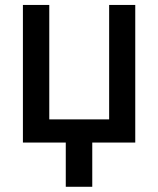

<svg xmlns="http://www.w3.org/2000/svg" viewBox="-20 -565 627 761"><path d="M516.1 -545.4V0H345.7V175.3H240.7V0H70.8V-545.4H175.3V-91.8H412.6V-545.4Z"/></svg>

Font: Karasuma Gothic
Style: Regular
Weight: 500
Designer: Rasmus Andersson / Ryoko Nishizuka
Foundry: Genbu
Version: Version 1.00